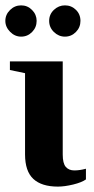

<svg xmlns="http://www.w3.org/2000/svg" viewBox="-22 -689 352 719"><path d="M194.8 9.8Q133.8 9.8 102.8 -19Q71.8 -47.9 71.8 -110.8V-415L15.1 -426.8V-459H212.9V-110.4Q212.9 -77.1 224.4 -64Q235.8 -50.8 256.3 -50.8Q276.4 -50.8 299.8 -57.1V-17.1Q284.2 -5.9 252 2Q219.7 9.8 194.8 9.8ZM221.2 -551.8Q197.8 -551.8 179.9 -569.1Q162.1 -586.4 162.1 -610.8Q162.1 -635.3 179.9 -652.1Q197.8 -668.9 221.2 -668.9Q245.1 -668.9 262.2 -652.3Q279.3 -635.7 279.3 -610.8Q279.3 -586.4 262.2 -569.1Q245.1 -551.8 221.2 -551.8ZM57.1 -551.8Q33.7 -551.8 15.9 -569.8Q-2 -587.9 -2 -610.8Q-2 -634.3 15.6 -651.6Q33.2 -668.9 57.1 -668.9Q81.1 -668.9 98.1 -651.6Q115.2 -634.3 115.2 -610.8Q115.2 -586.4 98.1 -569.1Q81.1 -551.8 57.1 -551.8Z"/></svg>

Font: Liberation Serif
Style: Bold
Weight: 700
Designer: Steve Matteson
Foundry: Ascender Corporation
Version: Version 2.1.5